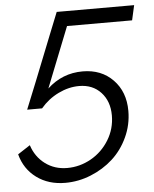

<svg xmlns="http://www.w3.org/2000/svg" viewBox="-52 -754 649 808"><g transform="rotate(-5 272.5 -350.0)"><path d="M3.9 -127 56.2 -161.1Q72.3 -111.3 112.1 -81.5Q151.9 -51.8 205.1 -51.8Q258.3 -51.8 305.7 -78.4Q353 -105 382.1 -152.3Q411.1 -199.7 411.1 -255.9Q411.1 -315.9 376.2 -353.5Q341.3 -391.1 284.2 -391.1Q240.2 -391.1 196.5 -369.9Q152.8 -348.6 121.1 -311H58.1Q64.5 -325.7 104.5 -425.8Q144.5 -525.9 180.9 -617.9Q217.3 -710 217.8 -710H544.9L530.8 -647H255.9L154.8 -392.1Q218.3 -451.2 304.2 -451.2Q383.3 -451.2 432.6 -400.4Q481.9 -349.6 481.9 -269Q481.9 -210.4 457.5 -158Q433.1 -105.5 392.8 -69.1Q352.5 -32.7 300 -11.5Q247.6 9.8 191.9 9.8Q120.6 9.8 70.6 -27.1Q20.5 -64 3.9 -127Z"/></g></svg>

Font: Rawline
Style: Italic
Weight: 400
Italic angle: -12°
Designer: Matt McInerney, Pablo Impallari, Rodrigo Fuenzalida
Foundry: Matt McInerney, Pablo Impallari, Rodrigo Fuenzalida
Version: Version 4.020;PS 004.020;hotconv 1.0.88;makeotf.lib2.5.64775